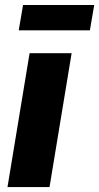

<svg xmlns="http://www.w3.org/2000/svg" viewBox="-20 -756 401 776"><path d="M10.3 0 99.6 -541H269.5L180.2 0ZM360.8 -735.8 343.3 -633.3H55.7L73.2 -735.8Z"/></svg>

Font: Inter 17pt ExtraBold
Style: Italic
Weight: 800
Italic angle: -9.3988°
Version: Version 4.001;git-66647c0bb